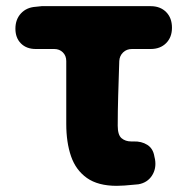

<svg xmlns="http://www.w3.org/2000/svg" viewBox="-20 -589 608 623"><path d="M359 14Q298 14 262 -11.5Q226 -37 210.5 -82Q195 -127 195 -187V-391Q195 -408 184 -419Q173 -430 156 -430H96Q66 -430 48 -448Q30 -466 30 -496Q30 -526 48 -545.5Q66 -565 96 -567L115 -569H469Q500 -569 519 -550Q538 -531 538 -499Q538 -468 519 -449Q500 -430 469 -430H408Q391 -430 379.5 -419Q368 -408 367 -391Q365 -331 363.5 -279Q362 -227 362 -181Q362 -151 374.5 -140.5Q387 -130 406 -130Q411 -130 411.5 -130Q412 -130 413 -130Q439 -131 458 -119Q477 -107 481 -81L483 -72Q488 -42 473 -19Q458 4 429 9Q426 9 412.5 10.5Q399 12 384 13Q369 14 359 14Z"/></svg>

Font: Chiron GoRound TC H
Style: Regular
Weight: 900
Designer: Ryoko NISHIZUKA 西塚涼子 (kana, bopomofo & ideographs); Paul D. Hunt (Latin, Greek & Cyrillic); Sandoll Communications 산돌커뮤니
Foundry: Adobe
Version: Version 1.000;hotconv 1.1.1;makeotfexe 2.6.0